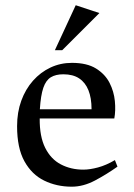

<svg xmlns="http://www.w3.org/2000/svg" viewBox="-20 -702 512 734"><path d="M254.3 11.7Q196.6 11.7 148.9 -11.6Q101.3 -34.9 73.3 -85.6Q45.3 -136.3 45.3 -219.4Q45.3 -272.9 61.4 -317Q77.4 -361 106.2 -393.5Q135 -425.9 173 -443.8Q211.1 -461.7 255.1 -461.7Q312.3 -461.7 347.1 -440.1Q381.9 -418.4 398.8 -385.3Q415.6 -352.2 419.1 -315.8Q422.6 -279.4 417 -249.1H131.8Q131.1 -180.3 152.8 -136.8Q174.5 -93.4 212.8 -73.5Q251 -53.5 298.6 -53.5Q323.4 -53.5 354.6 -61.9Q385.9 -70.2 419.3 -90L429.1 -65Q387.9 -35.7 343.2 -12Q298.5 11.7 254.3 11.7ZM132.4 -284.4H330Q330 -327.3 318.1 -357Q306.2 -386.7 282.6 -402.3Q259 -418 222 -418Q193.1 -418 174.3 -406.6Q155.5 -395.1 145.6 -366.3Q135.7 -337.5 132.4 -284.4ZM189.8 -510.1 269.5 -682 360 -652.1 217.8 -510.1Z"/></svg>

Font: Ancizar Serif Light
Style: Regular
Weight: 300
Designer: Cesar Puertas, Viviana Monsalve, Julian Moncada, Julian Prieto, Jose Castro, Felipe Aragon, Mariel Hernandez, Sara Alarc
Version: Version 8.100